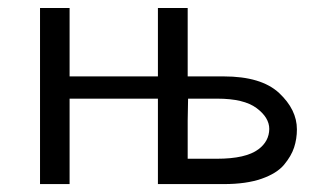

<svg xmlns="http://www.w3.org/2000/svg" viewBox="-20 -465 805 485"><path d="M81.1 0V-444.8H155.8V-272H378.9V-444.8H454.1V-272H544.9Q640.1 -272 685.1 -230Q730 -188 730 -138.2Q730 -114.3 722.9 -92.5Q715.8 -70.8 697.5 -48.8Q679.2 -26.9 640.6 -13.4Q602.1 0 545.9 0H378.9V-215.8H155.8V0ZM454.1 -64H527.8Q601.1 -64 632.8 -87.9Q659.7 -107.9 660.2 -139.2Q660.2 -168 628.2 -191.9Q596.2 -215.8 528.8 -215.8H455.1L454.1 -160.2Z"/></svg>

Font: CMU Sans Serif
Style: Medium
Weight: 500
Version: Version 0.7.0